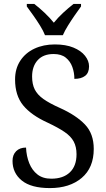

<svg xmlns="http://www.w3.org/2000/svg" viewBox="-20 -951 544 981"><path d="M235 10Q139 10 91.5 -28.5Q44 -67 44 -129Q44 -160 62.5 -178.5Q81 -197 113 -197Q115 -153 129.5 -117Q144 -81 171.5 -59.5Q199 -38 242 -38Q303 -38 337 -70.5Q371 -103 371 -163Q371 -201 356.5 -228Q342 -255 309.5 -277Q277 -299 224 -324Q140 -362 98.5 -412.5Q57 -463 57 -545Q57 -600 83.5 -640.5Q110 -681 156 -702.5Q202 -724 260 -724Q316 -724 355 -708Q394 -692 414.5 -666Q435 -640 435 -612Q435 -579 415 -563.5Q395 -548 360 -548Q360 -580 349.5 -609Q339 -638 316 -656.5Q293 -675 254 -675Q201 -675 172.5 -643.5Q144 -612 144 -560Q144 -521 157.5 -494Q171 -467 202 -445Q233 -423 287 -399Q369 -362 414 -315Q459 -268 459 -190Q459 -94 397.5 -42Q336 10 235 10ZM210 -771Q201 -794 184.5 -820.5Q168 -847 149.5 -873Q131 -899 117 -918V-931H155Q181 -911 207.5 -886Q234 -861 255 -835Q276 -861 303 -886Q330 -911 356 -931H394V-918Q380 -899 362 -873Q344 -847 327.5 -820.5Q311 -794 301 -771Z"/></svg>

Font: Noto Serif Tamil SemiCondensed
Style: Italic
Weight: 400
Width: 4
Italic angle: -12°
Designer: Indian Type Foundry, Tom Grace, and the Monotype Design Team
Foundry: Monotype Imaging Inc.
Version: Version 2.003; ttfautohint (v1.8.4.7-5d5b)